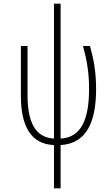

<svg xmlns="http://www.w3.org/2000/svg" viewBox="-20 -779 603 1039"><path d="M272 6V240H308V6C447 -2 500 -117 500 -297C500 -387 488 -455 467 -530H429C450 -455 462 -386 462 -298C462 -132 419 -35 308 -29V-759H272V-29C168 -35 129 -122 129 -265V-530H93V-261C93 -98 146 1 272 6Z"/></svg>

Font: Noto Sans Mono SemiCondensed ExtraLight
Style: Regular
Weight: 200
Width: 4
Designer: Monotype Design Team
Foundry: Monotype Imaging Inc.
Version: Version 2.014